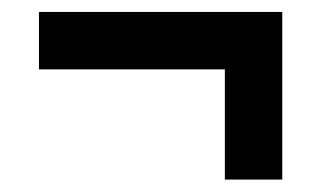

<svg xmlns="http://www.w3.org/2000/svg" viewBox="-20 -519 527 315"><path d="M348.9 -224.4V-405.2H43.9V-499.4H443.1V-224.4Z"/></svg>

Font: Big Shoulders Stencil Thin
Style: Regular
Weight: 100
Designer: Patric King
Foundry: XO Type Co
Version: Version 2.001